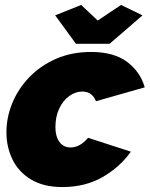

<svg xmlns="http://www.w3.org/2000/svg" viewBox="-20 -746 605 776"><path d="M232 10Q156 10 105.5 -20.5Q55 -51 30.5 -101.5Q6 -152 6 -211Q6 -272 30 -330Q54 -388 99 -434.5Q144 -481 207 -508.5Q270 -536 348 -536Q440 -536 493.5 -496Q547 -456 565 -393L368 -337Q352 -376 313 -376Q285 -376 260 -358Q235 -340 219.5 -307.5Q204 -275 204 -232Q204 -194 220.5 -172Q237 -150 265 -150Q303 -150 336 -189L509 -133Q464 -70 394 -30Q324 10 232 10ZM203 -684 308 -726 375 -663 469 -726 556 -684 423 -569H287Z"/></svg>

Font: Raleway Black
Style: Italic
Weight: 900
Italic angle: -12°
Designer: Matt McInerney, Pablo Impallari, Rodrigo Fuenzalida
Foundry: Matt McInerney, Pablo Impallari, Rodrigo Fuenzalida
Version: Version 4.101;RELEASE